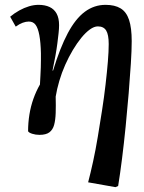

<svg xmlns="http://www.w3.org/2000/svg" viewBox="-20 -543 593 793"><path d="M457 230 344 210Q354 172 364.5 124Q375 76 384 21.5Q393 -33 401.5 -87.5Q410 -142 416 -194Q422 -246 425.5 -288.5Q429 -331 429 -361Q429 -400 418.5 -417Q408 -434 384 -434Q369 -434 351.5 -421.5Q334 -409 316 -387Q298 -365 281 -336.5Q264 -308 249.5 -275.5Q235 -243 225 -209Q215 -175 210 -144Q211 -106 210 -76.5Q209 -47 203.5 -27Q198 -7 184 3.5Q170 14 143 14Q127 14 113 9.5Q99 5 96 -1Q96 -36 101.5 -70Q107 -104 118 -135Q129 -166 145 -194Q146 -213 147 -231Q148 -249 148.5 -264.5Q149 -280 149 -294.5Q149 -309 149 -323Q148 -368 142.5 -397.5Q137 -427 127 -440.5Q117 -454 99 -454Q87 -454 73.5 -449Q60 -444 45 -433L22 -474Q40 -489 60 -500Q80 -511 100 -517Q120 -523 139 -523Q166 -523 185 -514Q204 -505 214 -486.5Q224 -468 224 -439Q224 -425 222 -406.5Q220 -388 217 -364.5Q214 -341 209 -313Q204 -285 197 -252L199 -251Q228 -346 260 -406Q292 -466 330.5 -494.5Q369 -523 416 -523Q454 -523 478 -508.5Q502 -494 513 -461Q524 -428 524 -373Q524 -337 520.5 -281Q517 -225 511.5 -158Q506 -91 499 -21Q492 49 484 112.5Q476 176 468 225Z"/></svg>

Font: Literata Medium
Style: Italic
Weight: 500
Italic angle: -2°
Designer: Latin by Veronika Burian and Jose Scaglione. Greek by Irene Vlachou. Cyrillic by Vera Evstafieva
Foundry: TypeTogether
Version: Version 3.103;gftools[0.9.29]